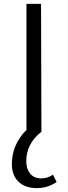

<svg xmlns="http://www.w3.org/2000/svg" viewBox="-20 -678 349 987"><path d="M252 220 271 257Q227 289 169 289Q109 289 75 256Q41 223 41 166Q41 65 116 -10V-658H191L193 0H192Q115 61 115 151Q115 190 135 214.5Q155 239 192 239Q225 239 252 220Z"/></svg>

Font: EauTestInfant
Style: Regular
Weight: 400
Designer: Christian Thalmann (Catharsis Fonts)
Version: Version 0.001;PS 000.001;hotconv 1.0.88;makeotf.lib2.5.64775